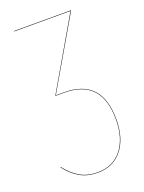

<svg xmlns="http://www.w3.org/2000/svg" viewBox="-136 -583 632 841"><g transform="rotate(-20 180.0 -162.5)"><path d="M152.8 -189.9Q327.1 -189.9 327.1 -1Q327.1 87.9 285.4 139.9Q243.7 191.9 171.9 191.9Q124 191.9 89.4 172.1Q54.7 152.3 24.9 113.8L26.9 112.8Q56.6 150.9 90.8 170.4Q125 189.9 171.9 189.9Q243.2 189.9 284.2 138.2Q325.2 86.4 325.2 -1Q325.2 -188 152.8 -188H111.8V-189.9L300.8 -515.1H38.1V-517.1H303.2V-515.1L113.8 -189.9Z"/></g></svg>

Font: Fira Sans Compressed Two
Style: Regular
Weight: 100
Width: 1
Designer: Carrois Corporate & Edenspiekermann AG
Foundry: Carrois Corporate GbR & Edenspiekermann AG
Version: Version 4.203;PS 004.203;hotconv 1.0.88;makeotf.lib2.5.64775